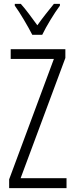

<svg xmlns="http://www.w3.org/2000/svg" viewBox="-20 -967 382 987"><path d="M322 0H27V-45L257 -664H35V-714H316V-669L86 -51H322ZM146 -788Q128 -823 102.5 -866Q77 -909 56 -938V-947H87Q106 -926 128.5 -896Q151 -866 172 -837Q194 -868 213 -892Q232 -916 257 -947H288V-938Q265 -907 239.5 -865Q214 -823 197 -788Z"/></svg>

Font: Noto Sans Khmer ExtraCondensed Light
Style: Regular
Weight: 300
Width: 2
Designer: Danh Hong and the Monotype Design Team
Foundry: Monotype Imaging Inc.
Version: Version 2.004; ttfautohint (v1.8.4.7-5d5b)